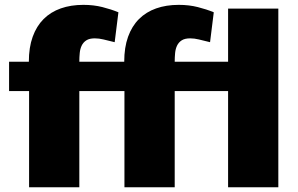

<svg xmlns="http://www.w3.org/2000/svg" viewBox="-20 -786 1252 806"><path d="M937.5 -750H1148.4V0H937.5V-403.8H713.4V0H502.4V-403.8H313V0H102.1V-403.8H18.1V-526.9H101.1Q101.1 -586.9 117.2 -631.6Q133.3 -676.3 163.1 -706.1Q192.9 -735.8 235.1 -750.7Q277.3 -765.6 330.1 -765.6Q373 -765.6 409.7 -756.3Q446.3 -747.1 477.1 -734.4L461.4 -608.9Q433.1 -615.7 414.3 -620.4Q395.5 -625 377.9 -625Q355.5 -625 342.5 -616.7Q329.6 -608.4 323 -594.7Q316.4 -581.1 314.7 -563.2Q313 -545.4 313 -526.9H501.5Q501.5 -586.9 517.6 -631.6Q533.7 -676.3 563.5 -706.1Q593.3 -735.8 635.5 -750.7Q677.7 -765.6 730.5 -765.6Q773.4 -765.6 810.1 -756.3Q846.7 -747.1 877.4 -734.4L861.8 -608.9Q833.5 -615.7 814.7 -620.4Q795.9 -625 778.3 -625Q755.9 -625 742.9 -616.7Q730 -608.4 723.4 -594.7Q716.8 -581.1 715.1 -563.2Q713.4 -545.4 713.4 -526.9H937.5Z"/></svg>

Font: Candal
Style: Regular
Weight: 400
Designer: vernon adams
Foundry: vernon adams
Version: Version 1.000